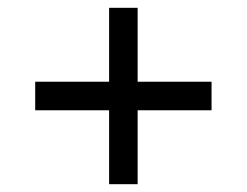

<svg xmlns="http://www.w3.org/2000/svg" viewBox="-20 -568 632 491"><path d="M259 -286H70V-359H259V-548H332V-359H521V-286H332V-97H259Z"/></svg>

Font: hexutelugu05
Style: Book
Weight: 400
Designer: Jelle Bosma - Monotype Design Team
Foundry: Monotype Imaging Inc.
Version: Version 2.003